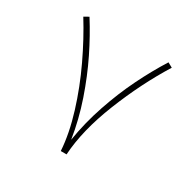

<svg xmlns="http://www.w3.org/2000/svg" viewBox="-130 -695 832 829"><g transform="rotate(30 286.0 -280.0)"><path d="M300.4 2.2H271.6Q266.2 -82.3 235.8 -180.5Q205.5 -278.8 160.5 -373.7Q115.6 -468.5 65.6 -549L89 -562.1Q132.2 -493.7 170.9 -415Q209.5 -336.3 240.6 -245.7Q271.6 -155.1 286 -62.5Q300.8 -155.1 331.6 -245.7Q362.4 -336.3 401.1 -415Q439.7 -493.7 482.9 -562.1L506.7 -549Q427.6 -421.8 367.8 -271.6Q308 -121.4 300.4 2.2Z"/></g></svg>

Font: Arad-VF Thin Dots1
Style: Regular
Weight: 100
Designer: Mohammad Darvishi
Version: Version 1.000;August 30, 2024;FontCreator 15.0.0.2992 64-bit